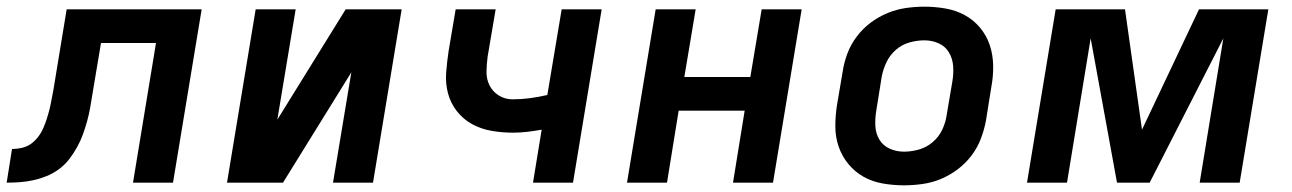

<svg xmlns="http://www.w3.org/2000/svg" viewBox="-56 -548 3876 576"><path d="M343 0 412 -419H247L221 -264Q218 -245 214.5 -225Q211 -205 205.5 -185Q200 -165 193 -145.5Q186 -126 175.5 -107Q165 -88 152 -71Q139 -54 121.5 -41Q104 -28 84.5 -20Q65 -12 44.5 -7.5Q24 -3 4 -1.5Q-16 0 -36 0L-20 -101Q-5 -101 10 -104.5Q25 -108 37 -116.5Q49 -125 58.5 -137.5Q68 -150 74 -164Q80 -178 84.5 -192Q89 -206 92.5 -220Q96 -234 98.5 -248.5Q101 -263 104 -277L144 -520H549L463 0Z M625 0 711 -520H831L776 -189L981 -520H1149L1063 0H943L998 -331L793 0Z M1543 0 1569 -159Q1547 -155 1525.5 -152.5Q1504 -150 1483 -150Q1450 -150 1418.5 -155.5Q1387 -161 1360.5 -175.5Q1334 -190 1315 -214Q1296 -238 1288 -268Q1280 -298 1282.5 -330.5Q1285 -363 1290 -396L1311 -520H1431L1407 -379Q1404 -357 1403.5 -334Q1403 -311 1412.5 -292Q1422 -273 1440.5 -261.5Q1459 -250 1482 -250Q1508 -250 1534 -253.5Q1560 -257 1586 -263L1629 -520H1749L1663 0Z M1825 0 1911 -520H2031L1997 -317H2195L2229 -520H2349L2263 0H2143L2178 -216H1980L1945 0Z M2656 8Q2624 8 2592.5 2.5Q2561 -3 2535 -17.5Q2509 -32 2489.5 -55.5Q2470 -79 2460 -108Q2450 -137 2450 -169Q2450 -201 2455 -233L2472 -333Q2476 -360 2486 -387Q2496 -414 2514 -438Q2532 -462 2556 -480Q2580 -498 2607 -509Q2634 -520 2662 -524Q2690 -528 2717 -528Q2749 -528 2780.5 -522.5Q2812 -517 2838.5 -502.5Q2865 -488 2884.5 -464.5Q2904 -441 2913.5 -412Q2923 -383 2923.5 -351Q2924 -319 2918 -287L2902 -187Q2897 -160 2887 -133Q2877 -106 2859 -82Q2841 -58 2817 -40Q2793 -22 2766.5 -11Q2740 0 2711.5 4Q2683 8 2656 8ZM2656 -93Q2678 -93 2701 -99.5Q2724 -106 2742.5 -122Q2761 -138 2771 -159.5Q2781 -181 2784 -203L2801 -303Q2805 -326 2803.5 -349Q2802 -372 2791 -390.5Q2780 -409 2760 -418Q2740 -427 2717 -427Q2695 -427 2672 -420.5Q2649 -414 2631 -398Q2613 -382 2603 -360.5Q2593 -339 2589 -317L2573 -217Q2569 -194 2570 -171Q2571 -148 2582 -129.5Q2593 -111 2613 -102Q2633 -93 2656 -93Z M3025 0 3111 -520H3319L3370 -159L3541 -520H3749L3663 0H3543L3614 -433L3393 0H3295L3216 -433L3145 0Z"/></svg>

Font: Iosevka Aile Oblique
Style: Bold
Weight: 700
Italic angle: -9°
Designer: Belleve Invis
Foundry: Belleve Invis
Version: Version 31.1.0; ttfautohint (v1.8.4)